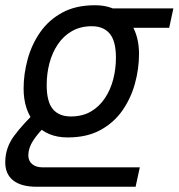

<svg xmlns="http://www.w3.org/2000/svg" viewBox="-45 -562 681 732"><path d="M213 -38Q134 -38 89.5 -90Q45 -142 45 -224Q45 -280 60.5 -336.5Q76 -393 108.5 -439.5Q141 -486 192.5 -514Q244 -542 317 -542Q370 -542 407.5 -518.5Q445 -495 465 -453Q485 -411 485 -356Q485 -300 469.5 -243.5Q454 -187 421.5 -140.5Q389 -94 337.5 -66Q286 -38 213 -38ZM225 -118Q269 -118 301 -136.5Q333 -155 354.5 -187Q376 -219 386.5 -259Q397 -299 397 -342Q397 -405 373.5 -433.5Q350 -462 305 -462Q262 -462 229.5 -443.5Q197 -425 175.5 -393Q154 -361 143.5 -321Q133 -281 133 -238Q133 -174 156.5 -146Q180 -118 225 -118ZM385 -456 361 -530H616L600 -456ZM95 150Q36 150 5.5 126Q-25 102 -25 57Q-25 1 9.5 -45Q44 -91 96 -140L142 -96Q99 -54 81 -25.5Q63 3 63 30Q63 52 78 64Q93 76 117 76H488L472 150Z"/></svg>

Font: Geist Mono
Style: Italic
Weight: 400
Italic angle: -12°
Monospace: yes
Designer: Basement.studio, Andrés Briganti, Mateo Zaragoza
Foundry: Basement.studio, Vercel, Andrés Briganti, Guido Ferreyra, Mateo Zaragoza
Version: Version 1.500